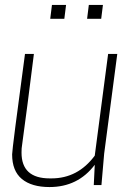

<svg xmlns="http://www.w3.org/2000/svg" viewBox="-20 -748 543 776"><path d="M180 8Q108 8 68.5 -24.5Q29 -57 29 -124Q29 -145 81 -530H117Q90 -313 69 -160Q67 -151 67 -131Q67 -27 181 -27H188Q295 -27 363 -119L417 -530H454L401 -127L390 0H359L363 -82Q295 8 180 8ZM240 -672H183L190 -728H247ZM389 -672H332L339 -728H396Z"/></svg>

Font: Tanohe Sans ExtraLight
Style: Italic
Weight: 200
Designer: Village Type and Design LLC & Cristiano Sobral
Foundry: Cooper Hewitt Smithsonian Design Museum
Version: Version 1.00;September 29, 2021;FontCreator 13.0.0.2655 64-b